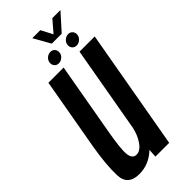

<svg xmlns="http://www.w3.org/2000/svg" viewBox="-258 -845 897 897"><g transform="rotate(-45 190.5 -396.5)"><path d="M186.5 0 189 -42Q140 5 76.5 5Q1 5 -1.5 -65.2Q-4 -135.5 14 -240L77 -597.5H177.5L114.5 -240.5Q96.5 -140.5 100.2 -104.5Q104 -68.5 131 -68.5Q157 -68.5 179 -101.5Q198 -129 207 -168.5L282.5 -597.5H383L277.5 0ZM176 -627Q163.5 -627 155.5 -635.2Q147.5 -643.5 147.5 -656Q147.5 -671 159 -682Q170.5 -693 185.5 -693Q198 -693 206 -684.8Q214 -676.5 214 -664.5Q214 -649 202.2 -638Q190.5 -627 176 -627ZM294 -627Q281 -627 273 -635.2Q265 -643.5 265 -656Q265 -671 276.8 -682Q288.5 -693 303 -693Q315.5 -693 323.5 -684.8Q331.5 -676.5 331.5 -664.5Q331.5 -649 319.8 -638Q308 -627 294 -627ZM217.5 -715.5 171 -798H224L254 -740.5L303.5 -798H357L283 -715.5Z"/></g></svg>

Font: Anybody Condensed Medium
Style: Italic
Weight: 500
Width: 3
Italic angle: -10°
Designer: Tyler Finck
Foundry: Etcetera Type Company
Version: Version 1.010; ttfautohint (v1.8.3) -l 8 -r 50 -G 200 -x 14 